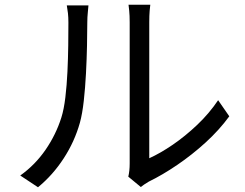

<svg xmlns="http://www.w3.org/2000/svg" viewBox="-20 -770 1040 814"><path d="M523.9 -21Q529.8 -44.9 529.8 -77.1Q529.8 -86.9 529.8 -120.8Q529.8 -154.8 529.8 -204.6Q529.8 -254.4 529.8 -312.3Q529.8 -370.1 529.8 -428.5Q529.8 -486.8 529.8 -538.1Q529.8 -589.4 529.8 -626Q529.8 -662.6 529.8 -675.8Q529.8 -704.6 527.8 -724.4Q525.9 -744.1 524.9 -750H617.2Q616.2 -744.1 614.5 -724.4Q612.8 -704.6 612.8 -675.8Q612.8 -662.6 612.8 -626.5Q612.8 -590.3 612.8 -539.8Q612.8 -489.3 612.8 -432.4Q612.8 -375.5 612.8 -319.3Q612.8 -263.2 612.8 -215.6Q612.8 -168 612.8 -136.7Q612.8 -105.5 612.8 -99.1Q659.2 -120.1 712.2 -156.2Q765.1 -192.4 815.9 -240.5Q866.7 -288.6 904.8 -345.2L952.1 -276.9Q909.2 -218.3 851.6 -165.8Q793.9 -113.3 731.4 -70.8Q668.9 -28.3 610.8 0Q599.1 6.8 590.6 12.7Q582 18.6 577.1 22.9ZM65.9 -25.9Q128.9 -70.8 173.1 -135Q217.3 -199.2 240.2 -272Q251 -306.2 257.1 -357.2Q263.2 -408.2 265.9 -465.6Q268.6 -522.9 269.3 -577.6Q270 -632.3 270 -673.8Q270 -696.3 268.1 -713.9Q266.1 -731.4 263.2 -747.1H355Q354.5 -737.8 352.3 -717.5Q350.1 -697.3 350.1 -674.8Q350.1 -633.3 348.9 -576.4Q347.7 -519.5 344.5 -458.5Q341.3 -397.5 335.2 -342.5Q329.1 -287.6 318.8 -250Q296.4 -169.9 250.2 -98.9Q204.1 -27.8 141.1 23.9Z"/></svg>

Font: Source Han Sans CN
Style: Regular
Weight: 400
Designer: Ryoko NISHIZUKA  (kana, bopomofo & ideographs); Paul D. Hunt (Latin, Greek & Cyrillic); Sandoll Communications , Soo-you
Foundry: Adobe
Version: Version 2.004;hotconv 1.0.118;makeotfexe 2.5.65603